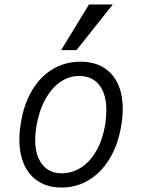

<svg xmlns="http://www.w3.org/2000/svg" viewBox="-20 -837 640 862"><path d="M67 -210Q67 -246 73.5 -283.5Q86.5 -368 123.5 -430.5Q160.5 -493 216.5 -526.5Q272.5 -560 341.5 -560Q401.5 -560 444 -534.5Q486.5 -509 508.8 -461.2Q531 -413.5 531 -348Q531 -312 524.5 -274.5Q511 -190 473.5 -126.8Q436 -63.5 380 -29.2Q324 5 256.5 5Q197.5 5 154.8 -21Q112 -47 89.5 -95.5Q67 -144 67 -210ZM452.5 -278.5Q457.5 -310.5 457.5 -341Q457.5 -415 425.5 -455.5Q393.5 -496 335 -496Q289.5 -496 250 -468.5Q210.5 -441 182.5 -389.5Q154.5 -338 143 -268.5Q138 -233.5 138 -210Q138 -138.5 169.5 -98.8Q201 -59 256.5 -59Q304.5 -59 345 -85.5Q385.5 -112 413.5 -161.8Q441.5 -211.5 452.5 -278.5ZM254.5 -612 379.5 -817H486.5L323.5 -612Z"/></svg>

Font: JuliaMono Light
Style: Italic
Weight: 300
Italic angle: -9°
Monospace: yes
Designer: cormullion
Foundry: corm
Version: Version 0.054; ttfautohint (v1.8.4)